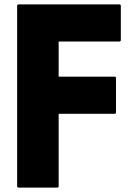

<svg xmlns="http://www.w3.org/2000/svg" viewBox="-20 -847 628 874"><path d="M526 -827H62L58 -823V3L62 7H243L247 3V-329H504L508 -333V-494L504 -498H247V-658H526L530 -662V-823Z"/></svg>

Font: Hussar Woodtype
Style: Bd
Weight: 900
Foundry: Cannot Into Space Fonts
Version: Version 1.07